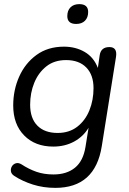

<svg xmlns="http://www.w3.org/2000/svg" viewBox="-20 -721 626 930"><path d="M248 189Q190 189 139.5 173Q89 157 49 131Q35 122 33 109Q31 96 37.5 85Q44 74 56.5 70Q69 66 84 75Q119 98 156 111Q193 124 239 124Q303 124 343 91.5Q383 59 394 -9L409 -102Q383 -59 338.5 -35Q294 -11 238 -11Q150 -11 97 -65Q44 -119 44 -210Q44 -285 73 -350Q102 -415 157 -455Q212 -495 290 -495Q346 -495 390 -469.5Q434 -444 454 -392L463 -454Q469 -493 510 -493Q549 -493 542 -446L473 -13Q441 189 248 189ZM259 -77Q315 -77 354 -107Q393 -137 413 -186.5Q433 -236 433 -294Q433 -358 398 -394Q363 -430 300 -430Q243 -430 204.5 -399.5Q166 -369 146 -320Q126 -271 126 -214Q126 -148 161 -112.5Q196 -77 259 -77ZM349 -605Q306 -605 306 -643Q306 -670 321.5 -685.5Q337 -701 364 -701Q407 -701 407 -663Q407 -636 391.5 -620.5Q376 -605 349 -605Z"/></svg>

Font: Nunito
Style: Italic
Weight: 400
Italic angle: -9°
Designer: Vernon Adams
Foundry: Vernon Adams
Version: Version 3.601; ttfautohint (v1.8.2.53-6de2)